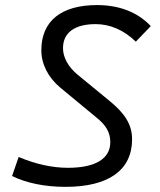

<svg xmlns="http://www.w3.org/2000/svg" viewBox="-20 -723 626 753"><path d="M237.3 9.8C405.8 9.8 498 -55.7 498 -176.8C498 -237.3 466.8 -280.3 409.2 -327.6L284.2 -430.2C247.6 -460.4 227.1 -498 227.1 -534.2C227.1 -595.2 273.4 -628.4 355 -628.4C410.2 -628.4 464.4 -606.4 512.7 -559.6L571.3 -620.6C520.5 -674.8 448.2 -703.1 360.8 -703.1C220.2 -703.1 142.1 -640.6 142.1 -525.9C142.1 -472.7 168 -419.9 215.8 -379.9L359.9 -260.7C394 -232.9 412.6 -205.1 412.6 -165.5C412.6 -100.1 353.5 -64.9 246.6 -64.9C185.5 -64.9 119.6 -79.1 53.2 -107.4L27.3 -32.7C84 -4.9 155.8 9.8 237.3 9.8Z"/></svg>

Font: Cascadia Mono NF SemiLight
Style: Italic
Weight: 350
Italic angle: -10°
Monospace: yes
Designer: Aaron Bell
Foundry: Saja Typeworks
Version: Version 2404.023